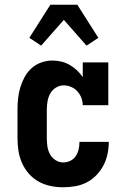

<svg xmlns="http://www.w3.org/2000/svg" viewBox="-20 -784 540 812"><path d="M247 8Q220 8 193.5 2.5Q167 -3 143.5 -16Q120 -29 102 -49.5Q84 -70 73 -95Q62 -120 58 -146.5Q54 -173 54 -200V-320Q54 -344 56.5 -368Q59 -392 66 -415Q73 -438 84.5 -459Q96 -480 114 -496Q132 -512 155 -520Q178 -528 202 -528Q221 -528 239.5 -523.5Q258 -519 274.5 -509.5Q291 -500 305 -487Q319 -474 330 -458V-520H438V-339H330Q330 -355 324 -370.5Q318 -386 307 -398Q296 -410 280.5 -416.5Q265 -423 249 -423Q232 -423 216.5 -413.5Q201 -404 192.5 -388.5Q184 -373 181 -355.5Q178 -338 178 -320V-200Q178 -182 180.5 -165Q183 -148 191 -132.5Q199 -117 214.5 -107Q230 -97 247 -97Q263 -97 277.5 -104Q292 -111 300.5 -124Q309 -137 312.5 -152.5Q316 -168 316 -183V-184H440V-182Q440 -157 434.5 -131.5Q429 -106 417 -83.5Q405 -61 387 -42.5Q369 -24 346.5 -12.5Q324 -1 298.5 3.5Q273 8 247 8ZM154 -591 104 -624 193 -764H307L396 -624L346 -591L250 -700Z"/></svg>

Font: Iosevka Curly Slab Extrabold
Style: Regular
Weight: 800
Monospace: yes
Designer: Belleve Invis
Foundry: Belleve Invis
Version: Version 22.1.2; ttfautohint (v1.8.4)